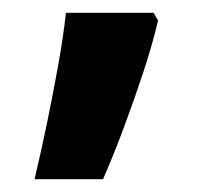

<svg xmlns="http://www.w3.org/2000/svg" viewBox="-20 -161 330 300"><path d="M34 119Q44 77 53.5 31Q63 -15 71 -59.5Q79 -104 83 -141H220L227 -129Q218 -91 204 -48.5Q190 -6 174 37Q158 80 141 119Z"/></svg>

Font: Noto Sans Devanagari
Style: Bold
Weight: 700
Version: Version 2.003